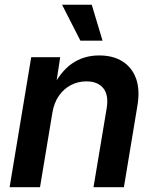

<svg xmlns="http://www.w3.org/2000/svg" viewBox="-20 -779 645 799"><path d="M198.2 -311 146.5 0H20L109.9 -541H230.5L210 -406.7L196.8 -410.6Q231 -480.5 279.5 -514.4Q328.1 -548.3 393.1 -548.3Q450.7 -548.3 490.2 -523.2Q529.8 -498 546.4 -451.4Q563 -404.8 551.8 -338.9L495.6 0H369.1L423.8 -327.6Q433.1 -383.3 409.9 -411.9Q386.7 -440.4 339.4 -440.4Q304.7 -440.4 274.9 -424.8Q245.1 -409.2 225.1 -380.4Q205.1 -351.6 198.2 -311ZM314.5 -609.9 238.3 -759.3H361.8L406.7 -609.9Z"/></svg>

Font: Inter 17pt SemiBold
Style: Italic
Weight: 600
Italic angle: -9.3988°
Version: Version 4.001;git-66647c0bb